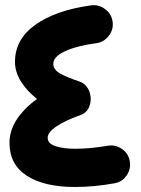

<svg xmlns="http://www.w3.org/2000/svg" viewBox="-20 -663 551 751"><path d="M420.4 -578.1Q424.8 -548.3 405.8 -523.2Q386.7 -498 356.9 -494.1Q280.3 -483.9 234.4 -462.6Q188.5 -441.4 188.5 -413.1Q188.5 -390.6 215.3 -375.5Q242.2 -360.4 289.1 -344.7Q306.6 -338.9 317.1 -326.4Q327.6 -314 331.5 -298.8Q338.9 -274.4 330.1 -248.3Q321.3 -222.2 292 -211.9Q235.8 -191.9 201.2 -168.9Q166.5 -146 166.5 -124Q166.5 -101.6 197 -91.3Q227.5 -81.1 274.9 -81.1Q303.7 -81.1 336.4 -84.2Q369.1 -87.4 400.4 -92.8Q430.2 -98.1 455.8 -81.3Q481.4 -64.5 487.3 -34.2Q493.2 -4.4 476.3 21.7Q459.5 47.9 429.2 53.7Q392.1 60.5 351.8 64.5Q311.5 68.4 273.9 68.4Q152.8 68.4 85 24.4Q17.1 -19.5 17.1 -104Q17.1 -153.3 46.6 -197.3Q76.2 -241.2 125 -275.9Q85.4 -306.6 62 -344.2Q38.6 -381.8 38.6 -421.4Q38.6 -509.3 118.4 -566.2Q198.2 -623 336.4 -642.1Q366.2 -646 391.4 -627.2Q416.5 -608.4 420.4 -578.1Z"/></svg>

Font: Mikhak-DS1-FD ExtraBold
Style: Regular
Weight: 800
Designer: Amin Abedi
Version: Version 3.2